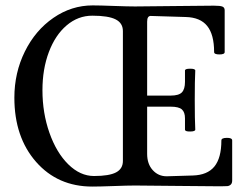

<svg xmlns="http://www.w3.org/2000/svg" viewBox="-20 -687 913 711"><path d="M321.8 3.9Q193.8 3.9 113.5 -87.6Q33.2 -179.2 33.2 -325.2Q33.2 -417.5 72 -496.1Q110.8 -574.7 177.7 -620.8Q244.6 -667 323.2 -667Q349.1 -667 401.6 -665Q454.1 -663.1 480 -663.1Q529.3 -663.1 626.5 -664.6Q723.6 -666 772 -666Q795.4 -666 803.7 -662.6Q812 -659.2 812 -648.9V-494.1Q812 -485.4 792.5 -485.4Q772.9 -485.4 772.9 -494.1Q772.9 -559.1 747.3 -590.8Q721.7 -622.6 668 -624L540 -627.9Q524.9 -629.4 524.9 -606.9V-333H611.8Q642.1 -333 653.6 -345Q665 -356.9 665 -383.8V-425.8Q665 -432.6 684.1 -432.6Q703.1 -432.6 703.1 -425.8Q701.2 -389.6 701.2 -316.9Q701.2 -244.1 703.1 -207Q703.1 -200.2 684.1 -200Q665 -199.7 665 -207V-249Q665 -271.5 653.6 -281.7Q642.1 -292 611.8 -292H524.9V-117.2Q524.9 -79.6 545.7 -56.9Q566.4 -34.2 597.2 -34.2L693.8 -37.1Q748 -38.6 773.9 -70.3Q799.8 -102.1 799.8 -167Q799.8 -176.3 819.8 -176.5Q839.8 -176.8 839.8 -167V-19Q839.8 -8.3 834.5 -3.4Q829.1 1.5 822 2.2Q814.9 2.9 796.9 2.9Q744.1 2.9 638.7 1.5Q533.2 0 480 0Q453.1 0 400.4 2Q347.7 3.9 321.8 3.9ZM328.1 -35.2Q384.3 -35.2 409.7 -48.6Q435.1 -62 435.1 -90.8V-571.8Q435.1 -601.6 408.2 -615.2Q381.3 -628.9 321.8 -628.9Q269 -628.9 226.8 -593Q184.6 -557.1 160.9 -494.1Q137.2 -431.2 137.2 -353Q137.2 -268.6 163.1 -195.1Q189 -121.6 232.9 -78.4Q276.9 -35.2 328.1 -35.2Z"/></svg>

Font: Junicode SmCond Medium
Style: Regular
Weight: 500
Width: 4
Designer: Peter S. Baker
Version: Version 2.206